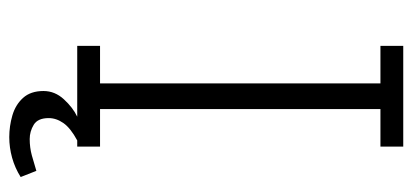

<svg xmlns="http://www.w3.org/2000/svg" viewBox="-252 -474 869 404"><g transform="rotate(90 182.0 -271.5)"><path d="M76 0V-48H155V-638H76V-686H288V-638H209V-48H288V0ZM268 143Q245 143 222.5 136.5Q200 130 185.5 114Q171 98 171 71Q171 47 188.5 28Q206 9 225 0H275Q249 14 238.5 29Q228 44 228 60Q228 83 242 91.5Q256 100 272 100Q290 100 306.5 95.5Q323 91 339 86L352 119Q333 131 311.5 137Q290 143 268 143Z"/></g></svg>

Font: Chivo Medium Thin
Style: Regular
Weight: 250
Version: Version 2.002